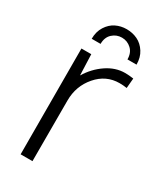

<svg xmlns="http://www.w3.org/2000/svg" viewBox="-181 -775 711 842"><g transform="rotate(30 174.5 -354.0)"><path d="M89.4 -594.7Q89.4 -630.9 106.2 -657.2Q123 -683.6 147.9 -695.8Q172.9 -708 202.1 -708Q231.9 -708 257.3 -695.8Q282.7 -683.6 299.6 -657.2Q316.4 -630.9 316.4 -594.7H270.5Q270.5 -627.9 250.2 -646.7Q230 -665.5 202.4 -665.5Q174.8 -665.5 154.5 -646.7Q134.3 -627.9 134.3 -594.7ZM72.8 0Q71.8 -471.2 71.8 -535.2H121.6L125.5 -429.7Q154.3 -477.5 198.7 -507.8Q243.2 -538.1 291.5 -538.1Q311.5 -538.1 334.5 -534.7L330.1 -484.4Q312.5 -487.3 293 -487.3Q225.1 -487.3 179 -433.8Q132.8 -380.4 132.8 -307.1V0Z"/></g></svg>

Font: Oxygen Light
Style: Regular
Weight: 300
Designer: vernon adams
Foundry: Vernon Adams
Version: Version Release 0.2.3 webfont; ttfautohint (v0.93.3-1d66) -l